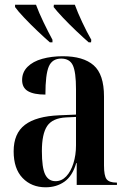

<svg xmlns="http://www.w3.org/2000/svg" viewBox="-20 -786 550 816"><path d="M174 10Q114 10 76 -29.5Q38 -69 38 -143Q38 -219 86 -255.5Q134 -292 232 -296L303 -299V-407Q303 -480 289.5 -508.5Q276 -537 240 -537Q202 -537 187.5 -503.5Q173 -470 173 -384Q124 -384 99 -398.5Q74 -413 74 -446Q74 -479 97 -502Q120 -525 159.5 -536Q199 -547 247 -547Q334 -547 378 -508.5Q422 -470 422 -376V-83Q422 -39 433 -24.5Q444 -10 475 -10H477V0H306V-93H304Q288 -38 254 -14Q220 10 174 10ZM216 -16Q242 -16 261.5 -36.5Q281 -57 292 -92Q303 -127 303 -168V-289L261 -287Q203 -284 180.5 -250.5Q158 -217 158 -144Q158 -73 172 -44.5Q186 -16 216 -16ZM192 -606Q169 -626 139 -654.5Q109 -683 82.5 -711Q56 -739 44 -756V-766H133Q145 -733 165 -691.5Q185 -650 203 -617V-606ZM357 -606Q334 -626 304 -654.5Q274 -683 247.5 -711Q221 -739 208 -756L209 -766H298Q310 -733 329.5 -691.5Q349 -650 368 -617L367 -606Z"/></svg>

Font: Noto Serif Display Condensed SemiBold
Style: Regular
Weight: 600
Width: 3
Designer: Monotype Design Team
Foundry: Monotype Imaging Inc.
Version: Version 2.009